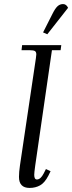

<svg xmlns="http://www.w3.org/2000/svg" viewBox="-20 -926 358 953"><path d="M74.2 -47.9Q74.2 -71.8 79.1 -105L158.2 -637.2Q160.2 -650.9 160.2 -655.8Q160.2 -668.5 153.3 -672.6Q146.5 -676.8 127.9 -676.8H86.9L89.8 -702.1H284.2L280.8 -676.8H237.8L154.8 -104Q149.9 -68.8 149.9 -58.1Q149.9 -35.2 163.1 -35.2Q181.6 -35.2 196.8 -64.9L208 -86.9L231 -76.2L220.2 -54.2Q202.1 -19 179.2 -6.1Q156.2 6.8 127 6.8Q74.2 6.8 74.2 -47.9ZM193.8 -765.1 240.2 -856.9Q253.9 -884.3 265.6 -895Q277.3 -905.8 293 -905.8Q309.1 -905.8 317.9 -887.2L214.8 -755.9Z"/></svg>

Font: Dihjauti S
Style: Italic
Weight: 400
Italic angle: -9°
Designer: T. Christopher White
Version: Version 3.0.0